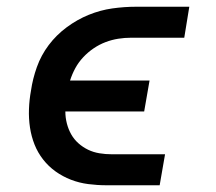

<svg xmlns="http://www.w3.org/2000/svg" viewBox="-20 -550 640 570"><path d="M296 0Q269 0 242 -3.5Q215 -7 190.5 -16.5Q166 -26 145 -41Q124 -56 108 -76.5Q92 -97 82.5 -121Q73 -145 69 -171.5Q65 -198 66 -226Q67 -254 72 -281Q77 -316 89.5 -351Q102 -386 124.5 -416Q147 -446 178 -469Q209 -492 243.5 -506Q278 -520 313.5 -525Q349 -530 384 -530H542L527 -438H369Q350 -438 331 -435Q312 -432 293.5 -425Q275 -418 258 -406.5Q241 -395 227 -380Q213 -365 203.5 -347.5Q194 -330 188 -311H424L408 -219H174Q174 -201 178.5 -183.5Q183 -166 191.5 -151Q200 -136 213 -124.5Q226 -113 241.5 -105.5Q257 -98 275 -95Q293 -92 312 -92H470L454 0Z"/></svg>

Font: Iosevka Curly Slab SmBdEx
Style: Italic
Weight: 600
Width: 7
Italic angle: -9°
Monospace: yes
Designer: Belleve Invis
Foundry: Belleve Invis
Version: Version 11.1.0; ttfautohint (v1.8.3)